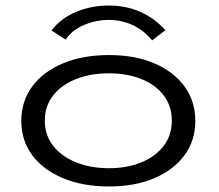

<svg xmlns="http://www.w3.org/2000/svg" viewBox="-20 -666 790 694"><path d="M374 8Q279 8 207.5 -22Q136 -52 96.5 -105Q57 -158 57 -229Q57 -300 96.5 -353.5Q136 -407 207.5 -437Q279 -467 374 -467Q468 -467 538 -437Q608 -407 647 -353.5Q686 -300 686 -229Q686 -158 647 -105Q608 -52 538 -22Q468 8 374 8ZM374 -58Q439 -58 490.5 -79Q542 -100 571.5 -138.5Q601 -177 601 -230Q601 -283 571.5 -321.5Q542 -360 490.5 -380.5Q439 -401 374 -401Q308 -401 255.5 -380.5Q203 -360 172.5 -321.5Q142 -283 142 -230Q142 -177 172.5 -138.5Q203 -100 255.5 -79Q308 -58 374 -58ZM217 -523 166 -556Q200 -600 255 -623Q310 -646 373 -646Q496 -646 578 -557L530 -520Q498 -558 458 -576Q418 -594 373 -594Q328 -594 284.5 -576Q241 -558 217 -523Z"/></svg>

Font: Inconsolata ExtraExpanded
Style: Regular
Weight: 400
Width: 8
Monospace: yes
Designer: Raph Levien, Cyreal, Brenton Simpson
Foundry: Raph Levien, Cyreal, Google
Version: Version 3.001; ttfautohint (v1.8.2.53-6de2)